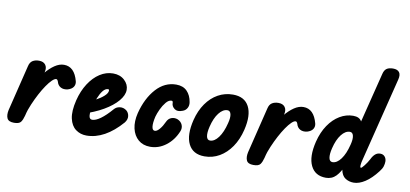

<svg xmlns="http://www.w3.org/2000/svg" viewBox="-71 -1007 2655 1243"><g transform="rotate(10 1256.5 -386.0)"><path d="M68 0Q32 0 22.5 -21Q13 -42 20 -75L94 -377Q100 -403 117 -413.5Q134 -424 159 -424Q188 -424 201.5 -406Q215 -388 208 -359L131 -57Q124 -30 113 -15Q102 0 68 0ZM131 -61 144 -264Q172 -313 202 -349Q232 -385 262.5 -405.5Q293 -426 323 -426Q392 -426 416 -334Q421 -314 410.5 -297.5Q400 -281 373 -273Q346 -267 327 -277.5Q308 -288 302 -312Q297 -326 289 -326Q278 -326 262 -310.5Q246 -295 227.5 -268Q209 -241 191 -207Q173 -173 157 -135.5Q141 -98 131 -61Z M544 0Q504 0 473.5 -22.5Q443 -45 432.5 -92Q422 -139 440 -213Q456 -277 487 -325Q518 -373 559 -399.5Q600 -426 646 -426Q692 -426 721 -399Q750 -372 750 -336Q750 -301 718 -263Q686 -225 628.5 -191.5Q571 -158 492 -134L505 -217Q534 -224 564.5 -240Q595 -256 616.5 -275.5Q638 -295 638 -312Q638 -316 636.5 -318Q635 -320 631 -320Q613 -320 597.5 -300.5Q582 -281 570 -251Q558 -221 550 -189Q540 -153 542.5 -130Q545 -107 563 -107Q586 -107 618 -130Q650 -153 689 -198Q703 -215 726.5 -218Q750 -221 770 -206Q786 -193 789 -171Q792 -149 775 -127Q720 -64 662 -32Q604 0 544 0Z M963 0Q916 0 885 -26.5Q854 -53 843.5 -98.5Q833 -144 847 -201Q873 -302 929 -364Q985 -426 1061 -426Q1106 -426 1132 -399.5Q1158 -373 1165 -329Q1169 -307 1159 -289.5Q1149 -272 1130 -266Q1097 -253 1077.5 -268Q1058 -283 1058 -304Q1058 -312 1055.5 -315Q1053 -318 1048 -318Q1030 -318 1012.5 -297Q995 -276 982 -248Q969 -220 963 -198Q953 -155 956 -131Q959 -107 975 -107Q989 -107 1006 -127Q1023 -147 1036 -176Q1046 -199 1066.5 -206.5Q1087 -214 1108 -206Q1131 -196 1139.5 -175.5Q1148 -155 1139 -133Q1114 -72 1066.5 -36Q1019 0 963 0Z M1320 0Q1244 0 1214.5 -58.5Q1185 -117 1210 -219Q1226 -283 1258.5 -329.5Q1291 -376 1336 -401Q1381 -426 1434 -426Q1510 -426 1539.5 -369.5Q1569 -313 1545 -214Q1529 -148 1496 -100Q1463 -52 1418 -26Q1373 0 1320 0ZM1338 -107Q1367 -107 1393 -142Q1419 -177 1434 -238Q1444 -276 1439 -298Q1434 -320 1416 -320Q1386 -320 1360 -286.5Q1334 -253 1320 -195Q1310 -154 1314.5 -130.5Q1319 -107 1338 -107Z M1642 0Q1606 0 1596.5 -21Q1587 -42 1594 -75L1668 -377Q1674 -403 1691 -413.5Q1708 -424 1733 -424Q1762 -424 1775.5 -406Q1789 -388 1782 -359L1705 -57Q1698 -30 1687 -15Q1676 0 1642 0ZM1705 -61 1718 -264Q1746 -313 1776 -349Q1806 -385 1836.5 -405.5Q1867 -426 1897 -426Q1966 -426 1990 -334Q1995 -314 1984.5 -297.5Q1974 -281 1947 -273Q1920 -267 1901 -277.5Q1882 -288 1876 -312Q1871 -326 1863 -326Q1852 -326 1836 -310.5Q1820 -295 1801.5 -268Q1783 -241 1765 -207Q1747 -173 1731 -135.5Q1715 -98 1705 -61Z M2301 0Q2270 0 2246 -15.5Q2222 -31 2214.5 -70Q2207 -109 2225 -179L2362 -726Q2368 -751 2383 -761.5Q2398 -772 2425 -772Q2454 -772 2466 -756Q2478 -740 2470 -708L2332 -154Q2328 -141 2326 -122Q2324 -103 2331 -103Q2336 -103 2352.5 -124Q2369 -145 2381 -168Q2392 -191 2406 -203Q2420 -215 2439 -215Q2458 -215 2469 -202Q2480 -189 2480 -170Q2480 -155 2475 -138.5Q2470 -122 2454 -102Q2415 -51 2375.5 -25.5Q2336 0 2301 0ZM2118 0Q2047 0 2018.5 -58.5Q1990 -117 2015 -219Q2031 -283 2062.5 -329.5Q2094 -376 2136 -401Q2178 -426 2224 -426Q2265 -426 2279.5 -399.5Q2294 -373 2289 -325.5Q2284 -278 2267 -214Q2250 -152 2230.5 -103.5Q2211 -55 2184.5 -27.5Q2158 0 2118 0ZM2143 -107Q2172 -107 2198 -142Q2224 -177 2239 -238Q2249 -276 2244 -298Q2239 -320 2221 -320Q2191 -320 2165 -286.5Q2139 -253 2125 -195Q2115 -154 2119.5 -130.5Q2124 -107 2143 -107Z"/></g></svg>

Font: Edu TAS Beginner
Style: Bold
Weight: 700
Version: Version 1.003